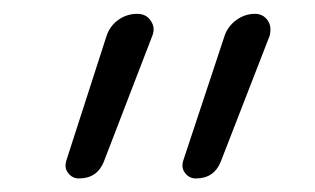

<svg xmlns="http://www.w3.org/2000/svg" viewBox="-20 -565 458 279"><path d="M130.9 -330.1Q121.1 -305.7 94.7 -305.7Q85 -305.7 79.1 -313.5Q75.2 -318.4 75.2 -324.2Q75.2 -327.1 76.2 -331.1L134.8 -512.7Q139.6 -527.3 151.9 -536.1Q164.1 -544.9 179.7 -544.9Q192.4 -544.9 199.2 -534.7Q206.1 -524.4 201.2 -512.7ZM300.8 -330.1Q291 -305.7 264.6 -305.7Q254.9 -305.7 249 -313.5Q245.1 -318.4 245.1 -324.2Q245.1 -327.1 246.1 -331.1L306.6 -513.7Q311.5 -527.3 323.7 -536.1Q335.9 -544.9 350.6 -544.9Q362.3 -544.9 369.1 -535.2Q373 -529.3 373 -522.5Q373 -518.6 372.1 -513.7Z"/></svg>

Font: Gen Jyuu Gothic P Light
Style: Regular
Weight: 200
Designer: [Source Han Sans]
Ryoko NISHIZUKA  (kana & ideographs); Paul D. Hunt (Latin, Greek & Cyrillic); Wenlong ZHANG  (bopomofo
Version: Version 1.002.20150607